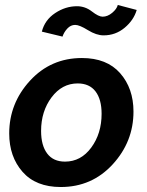

<svg xmlns="http://www.w3.org/2000/svg" viewBox="-20 -741 589 771"><path d="M224 10Q124 10 70.5 -51Q17 -112 17 -205Q17 -326 100.5 -417Q184 -508 309 -508Q409 -508 462.5 -447Q516 -386 516 -293Q516 -172 432.5 -81Q349 10 224 10ZM292 -406Q229 -406 187 -350Q145 -294 145 -215Q145 -157 169.5 -124.5Q194 -92 241 -92Q305 -92 346.5 -148.5Q388 -205 388 -284Q388 -342 363.5 -374Q339 -406 292 -406ZM396 -599Q367 -599 333 -620Q299 -641 282 -641Q264 -641 250.5 -626.5Q237 -612 231 -594L148 -614Q160 -661 201.5 -688.5Q243 -716 289 -716Q322 -716 349 -695Q376 -674 392 -674Q412 -674 430.5 -689.5Q449 -705 453 -721L529 -701Q517 -660 480.5 -629.5Q444 -599 396 -599Z"/></svg>

Font: Cabin
Style: Bold Italic
Weight: 700
Designer: Pablo Impallari
Foundry: Pablo Impallari. www.impallari.com Igino Marini. www.ikern.com
Version: Version 1.005